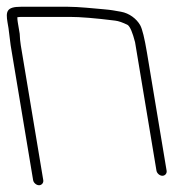

<svg xmlns="http://www.w3.org/2000/svg" viewBox="-33 -503 561 568"><path d="M95 30 28.5 -369C26.8 -379.7 25.7 -391 25.3 -403L19.6 -437C18.7 -442.3 18.3 -447.3 18.3 -452C22.2 -452.7 27.4 -453 33.8 -453H173C204.6 -453 249.4 -449.3 307.6 -442C317.9 -440.8 330.4 -436.4 345 -429C351.9 -423.9 359.2 -406.9 366.6 -378L429.9 2C431.3 9.9 439.5 17 447.4 17C455.4 17 461.3 9.9 459.9 2L401.8 -347C394.6 -390 388 -417.1 381.8 -428.3C371.2 -447.3 349.5 -464 324.7 -468.3L300.5 -472.5C294.7 -473.5 285.8 -474.5 273.7 -475.6C246.4 -477.9 199.9 -483 168 -483H28.8C-13.7 -483 -16.1 -469 -10.8 -437L-7.9 -420L-1.5 -369L65 30C66.3 37.9 74.6 45 82.5 45C90.4 45 96.3 37.9 95 30Z"/></svg>

Font: MewTooHand
Style: WideLta
Weight: 400
Designer: Mew Too, Robert Jablonski
Version: Version 0.77